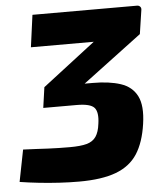

<svg xmlns="http://www.w3.org/2000/svg" viewBox="-68 -735 669 793"><g transform="rotate(-5 266.5 -338.5)"><path d="M228 13Q188 13 146 10.5Q104 8 62.5 3.5Q21 -1 -17 -7L9 -139Q40 -138 65 -136.5Q90 -135 112.5 -134Q135 -133 156.5 -132.5Q178 -132 202 -132Q247 -132 272.5 -139Q298 -146 311 -165Q324 -184 328 -218Q335 -266 318.5 -284.5Q302 -303 246 -303H107L119 -388L393 -599L457 -557H78L96 -690H530Q537 -690 542 -685Q547 -680 546 -672L531 -572L230 -346L221 -388H320Q388 -388 435 -372.5Q482 -357 502.5 -316.5Q523 -276 512 -201Q501 -125 470.5 -78Q440 -31 381.5 -9Q323 13 228 13Z"/></g></svg>

Font: Exo 2 ExtraBold
Style: Italic
Weight: 800
Italic angle: -8°
Designer: Natanael Gama
Foundry: Natanael Gama
Version: Version 2.010